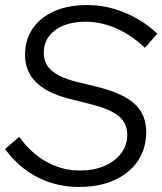

<svg xmlns="http://www.w3.org/2000/svg" viewBox="-21 -729 642 759"><path d="M291 10Q202 10 127 -28.5Q52 -67 -1 -140L55 -188Q101 -124 162.5 -89.5Q224 -55 295 -55Q350 -55 392 -73Q434 -91 458 -123Q482 -155 482 -196Q482 -241 449.5 -269Q417 -297 342 -316L247 -340Q162 -363 120 -405.5Q78 -448 78 -512Q78 -572 108.5 -616.5Q139 -661 194 -685Q249 -709 324 -709Q399 -709 471 -679.5Q543 -650 601 -596L552 -540Q499 -590 439.5 -616.5Q380 -643 318 -643Q242 -643 197 -609.5Q152 -576 152 -520Q152 -478 182 -451Q212 -424 276 -407L370 -384Q468 -359 512.5 -317Q557 -275 557 -207Q557 -142 524 -93Q491 -44 431.5 -17Q372 10 291 10Z"/></svg>

Font: Red Hat Display
Style: Italic
Weight: 300
Italic angle: -12°
Designer: Pentagram, MCKL
Foundry: Pentagram, MCKL
Version: Version 1.023